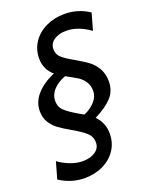

<svg xmlns="http://www.w3.org/2000/svg" viewBox="-154 -830 772 994"><g transform="rotate(-20 231.5 -332.5)"><path d="M212 -597Q212 -569 232.5 -550.5Q253 -532 298 -507Q338 -484 363.5 -465.5Q389 -447 407 -416.5Q425 -386 425 -343Q425 -292 392.5 -256.5Q360 -221 296 -189Q337 -148 337 -88Q337 -38 311 1.5Q285 41 239.5 63Q194 85 137 85Q65 85 0 43L26 -49Q54 -28 89.5 -14.5Q125 -1 157 -1Q200 -1 227 -19.5Q254 -38 254 -69Q254 -102 230 -123.5Q206 -145 157 -173Q117 -196 93.5 -213Q70 -230 53 -256.5Q36 -283 36 -320Q36 -370 71.5 -410.5Q107 -451 171 -479Q126 -517 126 -578Q126 -627 152.5 -666.5Q179 -706 225 -728Q271 -750 328 -750Q402 -750 463 -709L437 -617Q371 -665 305 -665Q266 -665 239 -647Q212 -629 212 -597ZM221 -446Q178 -430 153.5 -403Q129 -376 129 -343Q129 -309 151 -288.5Q173 -268 219 -241Q243 -228 247 -225Q284 -240 308 -267Q332 -294 332 -324Q332 -356 317 -377.5Q302 -399 283.5 -410.5Q265 -422 221 -446Z"/></g></svg>

Font: Cabin SemiBold
Style: Italic
Weight: 600
Italic angle: -7°
Designer: Pablo Impallari
Foundry: Pablo Impallari. http://www.impallari.com Igino Marini. http://www.ikern.com
Version: Version 2.200